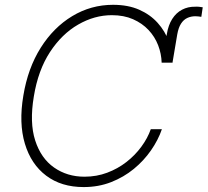

<svg xmlns="http://www.w3.org/2000/svg" viewBox="-20 -757 851 787"><path d="M687 -500H644L663.6 -616.2Q669.9 -654.3 686 -679.4Q702.1 -704.6 726.3 -717.3Q750.5 -730 779.8 -729.5Q787.6 -730 795.9 -729.2Q804.2 -728.5 811 -727.1L805.2 -688Q799.3 -689 792.7 -689.7Q786.1 -690.4 780.8 -690.4Q762.7 -690.4 747.6 -683.3Q732.4 -676.3 721.9 -659.9Q711.4 -643.6 706.5 -615.7ZM322.8 9.8Q231.4 9.8 169.4 -36.9Q107.4 -83.5 82 -168Q56.6 -252.4 75.7 -365.2Q94.2 -477.5 146.7 -561Q199.2 -644.5 276.1 -690.9Q353 -737.3 443.4 -737.3Q504.9 -737.3 550.3 -717.3Q595.7 -697.3 626.2 -663.3Q656.7 -629.4 672.1 -586.9Q687.5 -544.4 687.5 -500H642.6Q641.6 -536.6 628.2 -571.5Q614.7 -606.4 588.9 -634Q563 -661.6 525.4 -678.2Q487.8 -694.8 438.5 -694.8Q367.2 -694.8 300.3 -656.2Q233.4 -617.7 184.8 -543.5Q136.2 -469.2 118.7 -361.8Q100.6 -254.4 124.3 -181.2Q147.9 -107.9 201.7 -70.3Q255.4 -32.7 326.2 -32.7Q376 -32.7 419.4 -49.1Q462.9 -65.4 498.3 -93Q533.7 -120.6 559.3 -155.5Q585 -190.4 598.1 -227.5H643.6Q628.4 -183.1 599.1 -140.9Q569.8 -98.6 528.6 -64.7Q487.3 -30.8 435.5 -10.5Q383.8 9.8 322.8 9.8Z"/></svg>

Font: Inter Tight ExtraLight
Style: Italic
Weight: 250
Italic angle: -9.39999°
Designer: Rasmus Andersson
Foundry: rsms
Version: Version 3.004